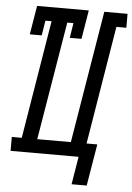

<svg xmlns="http://www.w3.org/2000/svg" viewBox="-59 -779 661 962"><g transform="rotate(5 271.5 -297.5)"><path d="M338 140 361 0H19V-70H69L167 -665H136L124 -590H64L88 -735H348L324 -590H265L277 -665H246L147 -70H316L426 -735H543V-665H493L395 -70H449L414 140Z"/></g></svg>

Font: Iosevka Slab Oblique
Style: Regular
Weight: 400
Italic angle: -9°
Monospace: yes
Designer: Belleve Invis
Foundry: Belleve Invis
Version: Version 11.1.1; ttfautohint (v1.8.3)